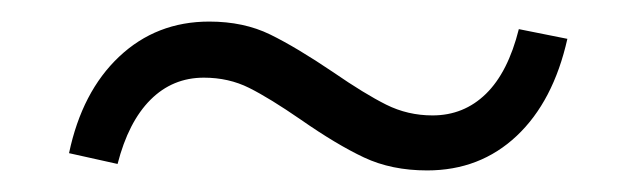

<svg xmlns="http://www.w3.org/2000/svg" viewBox="-20 -319 590 178"><path d="M259 -208Q230 -228 211 -237.5Q192 -247 169 -247Q140 -247 119.5 -226.5Q99 -206 89 -167L44 -177Q56 -234 90.5 -266.5Q125 -299 174 -299Q206 -299 230.5 -287Q255 -275 289 -252Q318 -232 338 -222Q358 -212 381 -212Q410 -212 430.5 -232Q451 -252 461 -292L506 -283Q493 -225 459 -193Q425 -161 376 -161Q343 -161 317.5 -173Q292 -185 259 -208Z"/></svg>

Font: LXGW Bright GB
Style: Regular
Weight: 400
Designer: Christian Thalmann (Catharsis Fonts)
Foundry: LXGW / Christian Thalmann (Catharsis Fonts) / Fontworks Inc.
Version: Version 5.510